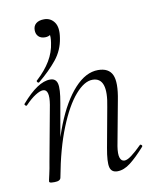

<svg xmlns="http://www.w3.org/2000/svg" viewBox="-75 -692 614 760"><g transform="rotate(-10 231.5 -312.5)"><path d="M92 -392Q88 -389 84.5 -394Q81 -399 85 -401Q120 -433 140 -466.5Q160 -500 165 -537Q169 -562 165 -574.5Q161 -587 153 -591L180 -598Q181 -581 171 -572Q161 -563 146 -563Q129 -563 119.5 -572.5Q110 -582 110 -598Q110 -615 121.5 -624.5Q133 -634 154 -634Q180 -634 195 -613Q210 -592 203 -550Q196 -502 166 -465Q136 -428 92 -392ZM336 9Q312 9 306.5 -12.5Q301 -34 311 -89L340 -248Q364 -365 301 -365Q268 -365 231.5 -323Q195 -281 162.5 -200.5Q130 -120 109 -6L98 -7Q119 -123 154 -211.5Q189 -300 234.5 -349.5Q280 -399 329 -399Q372 -399 386 -368.5Q400 -338 386 -267L353 -89Q348 -58 353 -43Q358 -28 371 -28Q382 -28 400 -41.5Q418 -55 440 -77Q443 -81 447.5 -77Q452 -73 448 -69Q415 -32 388.5 -11.5Q362 9 336 9ZM83 8Q70 8 66 6.5Q62 5 62 2Q62 -1 67.5 -24.5Q73 -48 77 -74L118 -297Q128 -358 101 -358Q89 -358 70 -346Q51 -334 29 -311Q26 -307 21.5 -311.5Q17 -316 21 -319Q54 -357 82.5 -376Q111 -395 136 -395Q159 -395 164.5 -373.5Q170 -352 160 -297L109 -6Q107 8 83 8Z"/></g></svg>

Font: Cormorant Light
Style: Italic
Weight: 300
Italic angle: -10°
Designer: Christian Thalmann (Catharsis Fonts)
Foundry: Catharsis Fonts
Version: Version 4.000